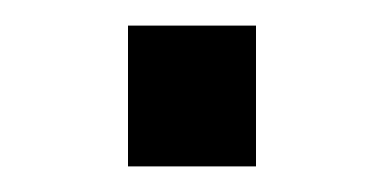

<svg xmlns="http://www.w3.org/2000/svg" viewBox="-20 -390 300 150"><path d="M80 -260V-370H180V-260Z"/></svg>

Font: Oxanium
Style: Regular
Weight: 400
Designer: Severin Meyer
Version: Version 1.001